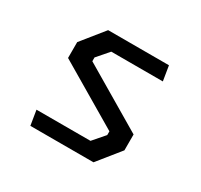

<svg xmlns="http://www.w3.org/2000/svg" viewBox="-114 -662 849 810"><g transform="rotate(30 310.0 -257.0)"><path d="M105 -72H368L417 -128.5V-146.8L111.2 -327.5V-404.7L199 -513.7H495.3L507 -441.7H255.8L206.8 -385.2V-366.8L512 -186.2V-109L424.2 0H116.7Z"/></g></svg>

Font: Monaspace Krypton Var ExLight
Style: Regular
Weight: 200
Designer: Riley Cran and the Lettermatic Team
Version: Version 1.200 (Monaspace Krypton Var)